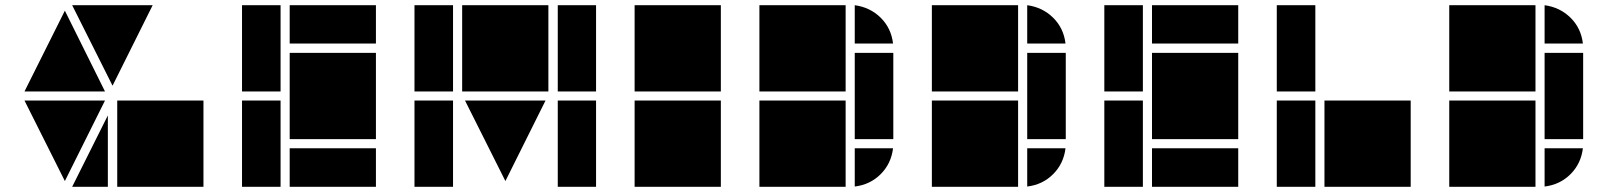

<svg xmlns="http://www.w3.org/2000/svg" viewBox="-20 -717 6171 737"><path d="M412 -388 257 -697H566ZM761 0H430V-331H761ZM383 -366H74L229 -676ZM394 0H257L394 -274ZM229 -22 74 -331H383Z M1057 -366H909V-697H1057ZM1057 0H909V-331H1057ZM1423 -550H1092V-697H1423ZM1423 0H1092V-148H1423ZM1423 -183H1092V-514H1423Z M1920 -22 1765 -331H2074ZM1719 0H1571V-331H1719ZM1719 -366H1571V-697H1719ZM2268 0H2121V-331H2268ZM2268 -366H2121V-697H2268ZM2085 -366H1754V-697H2085Z M2747 -366H2416V-697H2747ZM2747 0H2416V-331H2747Z M3408 -550H3261V-697Q3320 -689 3360.5 -649Q3401 -609 3408 -550ZM3226 -366H2895V-697H3226ZM3226 0H2895V-331H3226ZM3409 -183H3261V-514H3409ZM3261 -1V-148H3408Q3401 -89 3360.5 -48.5Q3320 -8 3261 -1Z M4070 -550H3923V-697Q3982 -689 4022.5 -649Q4063 -609 4070 -550ZM3888 -366H3557V-697H3888ZM3888 0H3557V-331H3888ZM4071 -183H3923V-514H4071ZM3923 -1V-148H4070Q4063 -89 4022.5 -48.5Q3982 -8 3923 -1Z M4367 -366H4219V-697H4367ZM4367 0H4219V-331H4367ZM4733 -550H4402V-697H4733ZM4733 0H4402V-148H4733ZM4733 -183H4402V-514H4733Z M5029 -366H4881V-697H5029ZM5395 0H5064V-331H5395ZM5029 0H4881V-331H5029Z M6056 -550H5909V-697Q5968 -689 6008.5 -649Q6049 -609 6056 -550ZM5874 -366H5543V-697H5874ZM5874 0H5543V-331H5874ZM6057 -183H5909V-514H6057ZM5909 -1V-148H6056Q6049 -89 6008.5 -48.5Q5968 -8 5909 -1Z"/></svg>

Font: Geotalism
Style: Regular
Weight: 400
Designer: GGBotNet
Foundry: GGBotNet
Version: 1.00